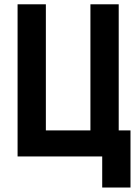

<svg xmlns="http://www.w3.org/2000/svg" viewBox="-20 -713 626 875"><path d="M392.1 0V-693.4H521V0ZM80.6 0V-118.7H573.7V0ZM60.1 0V-693.4H189V0ZM445.8 141.6V-118.7H574.7V141.6Z"/></svg>

Font: Cascadia Mono PL
Style: Regular
Weight: 400
Monospace: yes
Designer: Aaron Bell
Foundry: Saja Typeworks
Version: Version 2102.003